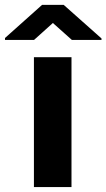

<svg xmlns="http://www.w3.org/2000/svg" viewBox="-75 -761 433 781"><path d="M215.8 -528.3V0H63V-528.3ZM184.1 -741.2 337.9 -604.5V-598.6H217.3L140.1 -667.5L63.5 -598.6H-54.7V-606.4L96.2 -741.2Z"/></svg>

Font: Vazirmatn FD ExtraBold
Style: Regular
Weight: 800
Designer: Saber Rastikerdar
Foundry: Saber Rastikerdar
Version: Version 33.003